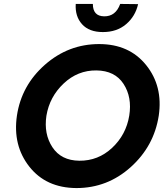

<svg xmlns="http://www.w3.org/2000/svg" viewBox="-20 -938 831 976"><path d="M365 -918H452Q452 -856 509 -855Q568 -854 591 -918L682 -917Q668 -855 621 -815Q574 -775 503 -775Q433 -775 397 -815Q361 -855 365 -918ZM66 -350Q89 -504 208.5 -609Q328 -714 484 -714Q637 -714 723 -607Q809 -500 787 -350Q763 -195 644.5 -88.5Q526 18 368 18Q214 17 129 -91Q44 -199 66 -350ZM216 -350Q202 -257 246.5 -189.5Q291 -122 383 -121Q479 -120 550 -186.5Q621 -253 637 -350Q652 -444 608 -511.5Q564 -579 470 -580Q375 -581 303.5 -513.5Q232 -446 216 -350Z"/></svg>

Font: Jost* 600 Semi
Style: Italic
Weight: 600
Italic angle: -10°
Version: Version 3.500